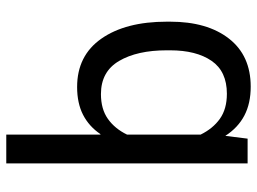

<svg xmlns="http://www.w3.org/2000/svg" viewBox="-122 -680 811 606"><g transform="rotate(-90 283.0 -376.5)"><path d="M518.1 -244.6Q518.1 -127.4 464.6 -58.8Q411.1 9.8 313 9.8Q259.8 9.8 221.7 -10.3Q183.6 -30.3 157.7 -70.3L148.9 0H70.8V-761.7H161.6V-464.8L163.1 -464.4Q187.5 -500.5 224.1 -519.3Q260.7 -538.1 312 -538.1Q411.1 -538.1 464.6 -461.4Q518.1 -384.8 518.1 -254.9ZM427.7 -254.9Q427.7 -348.6 394 -405.8Q360.4 -462.9 289.6 -462.9Q242.2 -462.9 211.2 -440.9Q180.2 -418.9 161.6 -380.4V-148.4Q180.7 -109.4 211.7 -87.4Q242.7 -65.4 290.5 -65.4Q361.3 -65.4 394.5 -113.8Q427.7 -162.1 427.7 -244.6Z"/></g></svg>

Font: Roboto Web
Style: Regular
Weight: 400
Designer: Google
Version: Version 1.200310; 2013